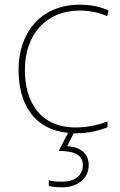

<svg xmlns="http://www.w3.org/2000/svg" viewBox="-20 -558 512 818"><path d="M302 10C357 10 405 -2 438 -16V-41C399 -25 350 -15 302 -15C150 -15 86 -125 86 -261C86 -409 175 -513 319 -513C357 -513 397 -507 437 -489L442 -514C405 -530 367 -538 319 -538C157 -538 59 -422 59 -261C59 -116 124 -6 270 8L230 85C301 85 333 104 333 146C333 191 296 216 245 216C220 216 205 215 188 210V234C203 238 220 240 245 240C310 240 358 203 358 145C358 97 324 68 266 65L294 10C297 10 299 10 302 10Z"/></svg>

Font: Noto Sans Thai Looped Thin
Style: Regular
Weight: 100
Designer: Sasikarn Vongin, Ben Mitchell
Foundry: The Fontpad Ltd
Version: Version 1.001